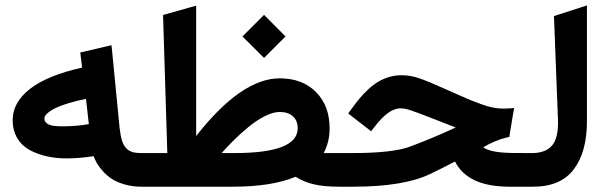

<svg xmlns="http://www.w3.org/2000/svg" viewBox="-20 -705 2284 725"><path d="M532.7 0H514.2Q479.5 0 449.7 -8.8Q419.9 -17.6 401.4 -30Q382.8 -42.5 367.9 -59.3Q353 -76.2 345.7 -89.1Q338.4 -102.1 333.5 -115.2Q276.9 -106.9 231.4 -106.9Q192.4 -106.9 157.7 -114.5Q123 -122.1 93 -137.9Q63 -153.8 45.4 -183.1Q27.8 -212.4 27.8 -251.5Q27.8 -318.4 93.3 -369.4Q158.7 -420.4 290 -449.7L285.2 -489.3L283.2 -506.8L300.3 -510.7L379.4 -529.3L400.9 -534.2L403.3 -512.2L431.6 -221.7Q435.1 -191.4 441.2 -172.6Q447.3 -153.8 458 -143.8Q468.8 -133.8 481.7 -130.4Q494.6 -127 514.6 -127H532.7Q541.5 -127 541.5 -72.3V-55.7Q541.5 0 532.7 0ZM315.4 -236.3 304.7 -331.5Q267.1 -324.2 238 -315.2Q209 -306.2 192.4 -298.3Q175.8 -290.5 165.3 -282.5Q154.8 -274.4 151.1 -268.6Q147.5 -262.7 147.5 -257.8Q147.5 -244.1 161.4 -236.1Q175.3 -228 213.9 -228Q268.6 -228 315.4 -236.3Z M977.1 -648.9 1058.1 -567.4 977.1 -486.3 895.5 -567.4ZM1278.8 0H1260.7Q1203.1 0 1165 -9Q1127 -18.1 1096.2 -37.6Q1006.3 0 858.9 0H527.3Q519.5 0 514.4 -4.9Q509.3 -9.8 507.1 -19.3Q504.9 -28.8 504.4 -36.4Q503.9 -43.9 503.9 -55.7V-72.3Q503.9 -87.9 504.9 -98.1Q505.9 -108.4 511.5 -117.7Q517.1 -127 527.3 -127H611.8L595.7 -648.4L720.7 -683.6V-191.4Q891.6 -409.2 1036.1 -409.2Q1122.1 -409.2 1173.3 -357.4Q1224.6 -305.7 1224.6 -220.2Q1224.6 -168.5 1202.1 -127H1278.8Q1287.6 -127 1287.6 -72.3V-55.7Q1287.6 0 1278.8 0ZM1036.1 -282.2Q1011.2 -282.2 979.5 -266.1Q947.8 -250 917.2 -224.6Q886.7 -199.2 862.3 -175Q837.9 -150.9 816.9 -127H865.2Q1104 -127 1104 -220.2Q1104 -235.4 1099.4 -246.8Q1094.7 -258.3 1085.9 -266.1Q1077.1 -273.9 1064.7 -278.1Q1052.2 -282.2 1036.1 -282.2Z M1273.4 -127H1309.6Q1462.9 -127 1528.3 -151.4Q1613.3 -183.1 1700.7 -223.6Q1693.4 -226.1 1616.7 -256.3Q1554.2 -280.8 1531.5 -288.3Q1508.8 -295.9 1491.7 -295.9Q1447.3 -295.9 1393.6 -225.1L1381.3 -209.5L1366.2 -221.2L1310.1 -264.6L1294.9 -276.4L1305.7 -291.5Q1322.8 -314.9 1337.6 -333Q1352.5 -351.1 1371.1 -368.2Q1389.6 -385.3 1408 -396.2Q1426.3 -407.2 1448.7 -414.1Q1471.2 -420.9 1495.1 -420.9Q1512.7 -420.9 1530.3 -418Q1547.9 -415 1567.4 -408Q1586.9 -400.9 1600.1 -395.5Q1613.3 -390.1 1637.2 -379.4Q1661.1 -368.7 1672.6 -363.8Q1684.1 -358.9 1712.4 -346.2Q1740.7 -333.5 1757.1 -326.9Q1773.4 -320.3 1797.4 -311.5Q1821.3 -302.7 1841.6 -298.8Q1861.8 -294.9 1880.4 -294.9Q1888.7 -294.9 1897 -295.4L1921.4 -296.9L1917 -272.9L1905.3 -201.2L1903.3 -188L1890.6 -185.1Q1850.1 -175.3 1804.7 -148.9Q1815.9 -139.6 1843.3 -133.8Q1870.6 -127.9 1915.5 -127.4L1973.6 -127Q1982.4 -127 1982.4 -72.3V-55.7Q1982.4 0 1973.6 0H1904.3Q1745.6 0 1698.2 -95.2Q1655.8 -72.8 1605 -48.3Q1504.9 0 1314 0H1273.4Q1265.6 0 1260.5 -4.9Q1255.4 -9.8 1253.2 -19.3Q1251 -28.8 1250.5 -36.4Q1250 -43.9 1250 -55.7V-72.3Q1250 -87.9 1251 -98.1Q1252 -108.4 1257.6 -117.7Q1263.2 -127 1273.4 -127Z M1968.3 -127H1988.8Q1991.7 -127 1994.6 -127Q2044.4 -128.9 2066.9 -158.7Q2089.4 -188.5 2086.9 -253.4L2071.8 -644.5L2085.9 -648.9L2170.9 -676.3L2196.3 -684.6V-657.7V-247.1Q2196.3 -131.3 2146.7 -65.7Q2097.2 0 1993.2 0H1968.3Q1960.4 0 1955.3 -4.9Q1950.2 -9.8 1948 -19.3Q1945.8 -28.8 1945.3 -36.4Q1944.8 -43.9 1944.8 -55.7V-72.3Q1944.8 -87.9 1945.8 -98.1Q1946.8 -108.4 1952.4 -117.7Q1958 -127 1968.3 -127Z"/></svg>

Font: Samim WOL
Style: Bold-WOL
Weight: 700
Foundry: DejaVu fonts team - Redesigned by Saber Rastikerdar
Version: Version 4.0.5